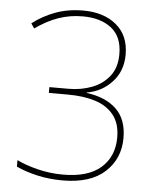

<svg xmlns="http://www.w3.org/2000/svg" viewBox="-53 -769 675 824"><g transform="rotate(5 285.0 -357.0)"><path d="M470 -551Q470 -481 426.5 -433.5Q383 -386 318 -375V-373Q401 -362 446.5 -318Q492 -274 492 -194Q492 -105 429.5 -47.5Q367 10 247 10Q188 10 136.5 -2Q85 -14 47 -32V-60Q85 -41 138.5 -28Q192 -15 247 -15Q355 -15 410 -63.5Q465 -112 465 -194Q465 -254 436 -290.5Q407 -327 356.5 -343Q306 -359 239 -359H156V-384H239Q292 -384 338.5 -401.5Q385 -419 414 -456Q443 -493 443 -551Q443 -626 396.5 -662.5Q350 -699 273 -699Q217 -699 167.5 -681.5Q118 -664 69 -629L55 -650Q99 -684 153 -704Q207 -724 273 -724Q361 -724 415.5 -679Q470 -634 470 -551Z"/></g></svg>

Font: Noto Sans Thin
Style: Regular
Weight: 100
Designer: Monotype Design Team
Foundry: Monotype Imaging Inc.
Version: Version 2.007